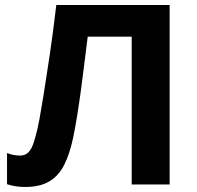

<svg xmlns="http://www.w3.org/2000/svg" viewBox="-20 -734 785 764"><path d="M655 0H504V-588H329Q323 -542 316.5 -488Q310 -434 302.5 -378.5Q295 -323 287 -273.5Q279 -224 271 -186Q258 -124 236.5 -80Q215 -36 177.5 -13Q140 10 80 10Q41 10 8 -1V-125Q21 -120 33.5 -117.5Q46 -115 61 -115Q90 -115 105.5 -145.5Q121 -176 137 -260Q143 -292 154 -360Q165 -428 178.5 -519.5Q192 -611 204 -714H655Z"/></svg>

Font: Noto Sans
Style: Bold
Weight: 700
Designer: Monotype Design Team
Foundry: Monotype Imaging Inc.
Version: Version 2.000;GOOG;noto-source:20170915:90ef993387c0; ttfaut